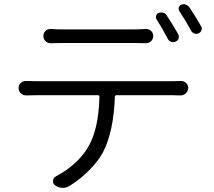

<svg xmlns="http://www.w3.org/2000/svg" viewBox="-20 -862 1027 923"><path d="M836.9 -697.3Q841.8 -687.5 838.4 -676.8Q835 -666 824.2 -662.1Q813.5 -657.2 802.7 -661.1Q792 -665 787.1 -674.8Q758.8 -728.5 733.4 -767.6Q727.5 -776.4 730.5 -786.1Q733.4 -795.9 742.2 -799.8Q752.9 -803.7 764.2 -800.8Q775.4 -797.9 781.2 -788.1Q810.5 -744.1 836.9 -697.3ZM625 -655.3H277.3Q250 -655.3 225.6 -654.3Q210 -653.3 199.2 -663.6Q188.5 -673.8 188.5 -689Q188.5 -704.1 199.2 -713.9Q210 -723.6 225.6 -722.7Q251 -720.7 276.4 -720.7H625Q650.4 -720.7 679.7 -722.7Q694.3 -723.6 705.6 -713.9Q716.8 -704.1 716.8 -689Q716.8 -673.8 705.6 -663.6Q694.3 -653.3 679.7 -654.3Q651.4 -655.3 625 -655.3ZM154.3 -471.7H808.6Q828.1 -471.7 847.7 -472.7Q862.3 -473.6 873.5 -463.9Q884.8 -454.1 884.8 -439.5Q884.8 -423.8 873.5 -413.6Q862.3 -403.3 847.7 -403.3Q825.2 -404.3 808.6 -404.3H540Q532.2 -404.3 532.2 -396.5Q526.4 -227.5 473.6 -127Q449.2 -84 406.7 -41.5Q364.3 1 313.5 32.2Q298.8 41 283.2 41Q280.3 41 278.3 41Q259.8 40 244.1 28.3Q233.4 20.5 234.9 6.8Q236.3 -6.8 248 -13.7Q351.6 -69.3 401.4 -151.4Q454.1 -236.3 458 -396.5Q458 -404.3 451.2 -404.3H154.3Q122.1 -404.3 106.4 -403.3Q90.8 -403.3 80.1 -413.6Q69.3 -423.8 69.3 -439Q69.3 -454.1 80.6 -463.9Q91.8 -473.6 106.4 -472.7Q127.9 -471.7 154.3 -471.7ZM842.8 -807.6Q838.9 -812.5 838.9 -819.3Q838.9 -822.3 838.9 -825.2Q841.8 -834 850.6 -838.9Q857.4 -841.8 864.3 -841.8Q868.2 -841.8 872.1 -839.8Q882.8 -836.9 889.6 -828.1Q920.9 -782.2 946.3 -736.3Q950.2 -731.4 950.2 -724.6Q950.2 -720.7 948.2 -716.8Q945.3 -706.1 934.6 -702.1Q929.7 -699.2 923.8 -699.2Q918.9 -699.2 914.1 -701.2Q903.3 -705.1 898.4 -714.8Q871.1 -765.6 842.8 -807.6Z"/></svg>

Font: Gen Jyuu Gothic P Normal
Style: Regular
Weight: 300
Designer: [Source Han Sans]
Ryoko NISHIZUKA  (kana & ideographs); Paul D. Hunt (Latin, Greek & Cyrillic); Wenlong ZHANG  (bopomofo
Version: Version 1.002.20150607